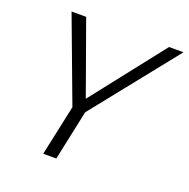

<svg xmlns="http://www.w3.org/2000/svg" viewBox="-127 -831 934 951"><g transform="rotate(20 340.5 -355.0)"><path d="M257 -266 91 -710H168L305 -328L605 -710H681L325 -264L269 0H200Z"/></g></svg>

Font: Raleway
Style: Italic
Weight: 400
Italic angle: -12°
Designer: Matt McInerney, Pablo Impallari, Rodrigo Fuenzalida
Foundry: Matt McInerney, Pablo Impallari, Rodrigo Fuenzalida
Version: Version 4.026